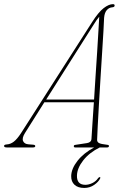

<svg xmlns="http://www.w3.org/2000/svg" viewBox="-64 -728 600 948"><path d="M59.5 -71.5Q43.5 -46 50 -31.5Q56.5 -17 76 -15.5L100 -13.5Q110.5 -12.5 110 -6.5Q110 0 99 0H-30.5Q-44 0 -44 -7.5Q-44 -14 -30 -15Q-12 -16 4.5 -28.8Q21 -41.5 41 -72.5L390.5 -618.5Q422.5 -668.5 448 -688Q473.5 -707.5 493.5 -707.5Q502 -707.5 502 -701Q502 -693 491 -692Q474.5 -691 463.2 -678Q452 -665 450 -640Q449.5 -620.5 446.8 -574.8Q444 -529 440.2 -468Q436.5 -407 432.2 -340.8Q428 -274.5 424.5 -213Q421 -151.5 418.5 -105Q416 -58.5 415.5 -38Q415 -27.5 424.5 -22Q434 -16.5 466 -13Q474 -12.5 474 -7Q473.5 0 465 0H428.5Q377 25.5 347 63.8Q317 102 316 138.5Q314.5 184.5 357.5 184.5Q374 184.5 391.8 176Q409.5 167.5 420.5 151.5Q425 146 428.5 146.5Q433 146.5 430.5 153Q423 169.5 401.2 184.8Q379.5 200 352 200Q320.5 200 303.8 184.2Q287 168.5 287.5 141Q288.5 104.5 318.8 66Q349 27.5 401 0H307.5Q300 0 300.5 -6.5Q300.5 -11.5 306.5 -12.5L365.5 -21.5Q386 -25 387.5 -40.5Q388.5 -61.5 392 -110.8Q395.5 -160 399.5 -223H155ZM399.5 -608 164 -236.5H400.5Q404 -293.5 408 -354.8Q412 -416 415.8 -473.2Q419.5 -530.5 422 -575.5Q424.5 -620.5 426 -645.5Q420 -638.5 413 -628.8Q406 -619 399.5 -608Z"/></svg>

Font: Fraunces 144pt Soft Thin
Style: Italic
Weight: 100
Italic angle: -16°
Version: Version 1.000;[0bf87f6ff]